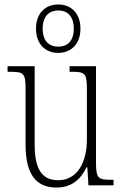

<svg xmlns="http://www.w3.org/2000/svg" viewBox="-20 -834 550 864"><path d="M242 -596C298 -596 342 -634 342 -705C342 -776 298 -814 242 -814C186 -814 142 -776 142 -705C142 -634 186 -596 242 -596ZM243 -624C203 -624 172 -647 172 -705C172 -763 203 -787 243 -787C281 -787 312 -763 312 -705C312 -647 281 -624 243 -624ZM234 10C301 10 343 -26 369 -81H373L378 0H491V-25H481C423 -25 412 -30 412 -101V-536H293V-511H300C364 -511 371 -505 371 -429V-205C371 -107 330 -23 242 -23C164 -23 136 -80 136 -184V-536H14V-511H23C84 -511 95 -506 95 -439V-184C95 -47 144 10 234 10Z"/></svg>

Font: Noto Serif Devanagari Condensed ExtraLight
Style: Regular
Weight: 200
Width: 3
Designer: Universal Thirst, Indian Type Foundry and the Monotype Design Team
Foundry: Monotype Imaging Inc.
Version: Version 2.004